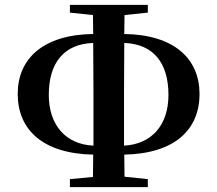

<svg xmlns="http://www.w3.org/2000/svg" viewBox="-20 -771 896 791"><path d="M268 0H589V-33L493 -43L492 -134C699 -138 802 -236 802 -384C802 -527 700 -628 492 -631L493 -709L589 -719V-751H268V-719L363 -709L364 -631C157 -628 53 -529 53 -384C53 -236 157 -138 364 -134L363 -42L268 -33ZM365 -171C250 -176 181 -257 181 -380C181 -513 244 -590 364 -594L365 -397V-348ZM492 -594C611 -590 674 -513 674 -380C674 -257 606 -177 491 -171V-348V-397Z"/></svg>

Font: Source Han Serif CN
Style: Bold
Weight: 700
Designer: Ryoko NISHIZUKA 西塚涼子 (kana & ideographs); Frank Grießhammer (Latin, Greek & Cyrillic); Wenlong ZHANG 张文龙 (bopomofo); San
Foundry: Adobe
Version: Version 2.003;hotconv 1.1.1;makeotfexe 2.6.0